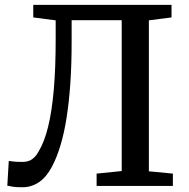

<svg xmlns="http://www.w3.org/2000/svg" viewBox="-20 -763 774 788"><path d="M72 5.5Q47 5.5 34 3.5Q21 1.5 10 -1L16 -102.5Q28 -100.5 40.2 -99.5Q52.5 -98.5 73.5 -98.5Q86 -98.5 97.2 -102.2Q108.5 -106 119 -115.5Q129.5 -125 139 -142.5Q162 -180 177.5 -243Q193 -306 200.8 -395.5Q208.5 -485 208.5 -602.5V-679.5L116.5 -691.5V-743H684V-691.5L591 -679.5V-60L689.5 -50.5V0H376.5V-50.5L479.5 -61V-680H274V-590.5Q274 -500 268.8 -422.8Q263.5 -345.5 253.5 -281.2Q243.5 -217 228.2 -166.5Q213 -116 193 -78.5Q170.5 -36 139.8 -15.2Q109 5.5 72 5.5Z"/></svg>

Font: Merriweather 20pt Medium
Style: Regular
Weight: 500
Version: Version 2.100